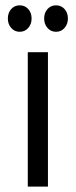

<svg xmlns="http://www.w3.org/2000/svg" viewBox="-20 -694 282 714"><path d="M83.3 0V-500H158.3V0ZM188.3 -575.8Q169.2 -575.8 156.7 -590Q144.2 -604.2 144.2 -625Q144.2 -646.7 156.7 -660.4Q169.2 -674.2 188.3 -674.2Q207.5 -674.2 220 -660.4Q232.5 -646.7 232.5 -625Q232.5 -604.2 220 -590Q207.5 -575.8 188.3 -575.8ZM53.3 -575.8Q34.2 -575.8 21.7 -590Q9.2 -604.2 9.2 -625Q9.2 -646.7 21.7 -660.4Q34.2 -674.2 53.3 -674.2Q72.5 -674.2 85 -660.4Q97.5 -646.7 97.5 -625Q97.5 -604.2 85 -590Q72.5 -575.8 53.3 -575.8Z"/></svg>

Font: Funnel Sans Light
Style: Regular
Weight: 300
Designer: NORD ID, Kristian Moeller
Foundry: Dicotype
Version: Version 1.000